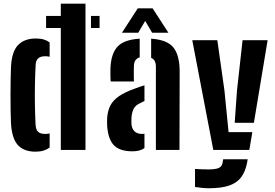

<svg xmlns="http://www.w3.org/2000/svg" viewBox="-20 -820 1503 1050"><path d="M232 -667V-733H390V-667ZM477.5 -667V-733H524.5V-667ZM40 -149Q38.5 -178.5 38 -218.8Q37.5 -259 37.5 -302.2Q37.5 -345.5 38.2 -384.8Q39 -424 40 -451Q43.5 -536.5 78.2 -573Q113 -609.5 176 -609.5Q201.5 -609.5 219.5 -604Q237.5 -598.5 251.5 -588V-509.5Q241 -512.5 228 -512.5Q201.5 -512.5 188.8 -500.8Q176 -489 175 -465.5Q172 -412 171 -355Q170 -298 171 -242.5Q172 -187 174.5 -138.5Q176 -111.5 188.2 -99.5Q200.5 -87.5 228 -87.5Q241.5 -87.5 251.5 -90.5V-13Q237 -2.5 218.2 3.5Q199.5 9.5 174 9.5Q110 9.5 77 -27.5Q44 -64.5 40 -149ZM312.5 0V-800H447.5V0Z M566 -130.5Q565.5 -140 565.5 -153.2Q565.5 -166.5 566 -175.5Q569 -215 584 -243.8Q599 -272.5 631.5 -294.5Q664 -316.5 718.5 -336Q731.5 -341 744.2 -345.2Q757 -349.5 770 -353.5V-267.5Q765.5 -265.5 760.8 -263Q756 -260.5 750.5 -258Q719 -244.5 709.5 -222.2Q700 -200 699 -175Q698.5 -162.5 698.5 -156.5Q698.5 -150.5 699 -140Q701.5 -115 716.2 -101.2Q731 -87.5 757.5 -87.5Q765 -87.5 770 -89V-10Q745.5 7.5 704 7.5Q637 7.5 604.5 -24Q572 -55.5 566 -130.5ZM585 -374.5Q584 -384.5 583.8 -405.5Q583.5 -426.5 584 -446.5Q587 -525 621.8 -564Q656.5 -603 744 -608.5V-506.5Q729.5 -502 721.5 -491.2Q713.5 -480.5 712.5 -462Q712 -454.5 711.8 -435.2Q711.5 -416 711.8 -397.8Q712 -379.5 712.5 -374.5ZM832.5 0V-455.5Q832.5 -474 826.2 -486Q820 -498 806.5 -503.5V-608.5Q895.5 -602.5 929.2 -559.2Q963 -516 962.5 -426L961.5 0ZM647 -641 733.5 -774.5H814.5L901 -641H812L774 -705.5L736 -641Z M1146.5 0 1031.5 -600H1168.5L1207.5 -324.5L1230 -97.5H1360L1343.5 0ZM1122 209.5Q1105 209.5 1085 207.5Q1065 205.5 1046.5 202.5V104Q1060.5 105 1083.2 105.8Q1106 106.5 1121.5 106.5Q1156.5 106.5 1174.8 99.2Q1193 92 1197 71.5L1200.5 51H1334.5L1331 71Q1322 117 1300 147.8Q1278 178.5 1235.2 194Q1192.5 209.5 1122 209.5ZM1263.5 -148.5 1276 -324.5 1306.5 -600H1443.5L1368.5 -148.5Z"/></svg>

Font: Big Shoulders Stencil Text Thin ExtraBold
Style: Regular
Weight: 800
Version: Version 2.001